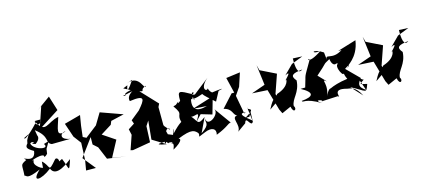

<svg xmlns="http://www.w3.org/2000/svg" viewBox="-67 -1469 4808 2171"><g transform="rotate(-15 2337.0 -384.0)"><path d="M342 -220 360 -237 368 -292 414 -371 354 -353C419 -269 190 -323 206 -417C183 -345 204 -437 250 -398C258 -393 187 -402 263 -377C384 -463 229 -524 310 -442L295 -530C445 -418 366 -357 441 -329L661 -332C512 -354 584 -442 626 -426C502 -393 549 -471 590 -607C452 -583 406 -450 319 -631H388C371 -533 281 -618 334 -618C206 -478 147 -450 158 -477C251 -527 203 -492 182 -441L175 -407C139 -369 152 -349 226 -306C207 -148 42 -305 114 -230C30 -189 59 -195 49 -64C78 -59 62 -13 233 -87C96 42 223 33 348 -67C393 54 560 -86 595 -112C543 49 561 -13 508 -137L349 -59C532 -65 463 -194 428 -150C314 -17 366 -95 280 -168L275 -109C294 -64 147 -155 198 -205C118 -196 345 -272 320 -208ZM435 -774C407 -691 379 -607 351 -524L601 -684L547 -856L383 -738Z M884 -205 937 -158 1000 -8 1215 23 1058 -2 1158 -189 1012 -287 1140 -367 1157 -408 1312 -444 1055 -536 976 -404 837 -296 798 -316 813 -443 833 -564 642 -512 698 -347 765 -258 757 -57 737 60 852 61 733 -86 885 -292Z M1383 -728 1460 -688C1318 -662 1435 -628 1357 -646L1552 -687C1509 -702 1393 -643 1418 -570C1612 -598 1579 -546 1488 -441L1382 -355L1397 -312L1324 -265L1339 -197L1282 -31L1309 -25L1518 -61L1526 -248L1644 -431L1564 -322L1541 -86L1697 10C1504 -26 1680 -22 1696 -24C1732 29 1689 -17 1764 4C1713 42 1801 -30 1753 88C1875 21 1897 -41 1770 -9L1863 -45L1701 -111L1675 4C1812 -105 1664 -66 1743 -70L1726 -134C1764 -212 1818 -72 1720 -197L1714 -210L1713 -421L1731 -458L1550 -650C1624 -626 1549 -664 1639 -691C1607 -630 1607 -836 1438 -774L1505 -796C1443 -702 1406 -665 1437 -750Z M2153 -220 2281 -182 2337 -380 2085 -301 2245 -291C2116 -254 2064 -297 2093 -425C2050 -363 2025 -320 2078 -403C2162 -442 2080 -447 2153 -366C2058 -499 2023 -363 2203 -427L2312 -465C2155 -483 2226 -428 2358 -312L2417 -422C2502 -441 2452 -439 2329 -422C2417 -393 2313 -414 2307 -481C2284 -442 2217 -498 2334 -598L2148 -452C2066 -454 2168 -516 2128 -459C1983 -539 1966 -554 1968 -425C1889 -366 1994 -469 1909 -394L1878 -385C1973 -252 1883 -309 1922 -183C1971 -148 1993 -295 1802 -88C1840 -200 1794 -107 1765 16C1985 -85 2027 -69 2067 -27C2105 11 2015 47 2146 -9C2238 -49 2288 -13 2269 52C2414 -5 2418 -37 2457 -41L2315 -238C2365 -176 2199 -47 2187 -156C2175 -112 2231 -91 2108 -9L2188 -178C2076 -91 2107 -170 2024 -236C2055 -175 2185 -303 2087 -150Z M2613 10C2639 -83 2667 81 2702 13L2680 -159C2670 -115 2793 -147 2630 -47L2679 -50C2727 -135 2703 -196 2702 1C2536 -123 2621 -111 2651 -109L2632 -100L2592 -317L2653 -406L2704 -562L2539 -540L2583 -357H2552L2419 -211C2523 -187 2499 -113 2550 -100C2463 -93 2566 12 2512 82Z M3053 -153 3029 -220 3105 -439 2924 -528 2907 -591 2937 -354 2775 -297 2954 -287 3025 -40 3049 9 3156 -39C3175 53 3225 3 3194 -37C3198 -122 3292 -164 3300 -308C3243 -375 3270 -397 3393 -411C3332 -363 3320 -461 3323 -559L3432 -554L3297 -501L3191 -395C3304 -455 3131 -299 3188 -347C3190 -362 3207 -268 3048 -217C2996 -137 3007 -221 2927 -66Z M3681 -533C3549 -618 3531 -541 3646 -560C3454 -432 3482 -539 3503 -497C3376 -277 3428 -377 3373 -205L3318 -204C3464 -125 3435 -81 3296 -69C3303 -39 3336 -92 3511 14C3401 -59 3566 -10 3507 -5L3705 -15C3751 32 3634 -123 3829 -69C3860 -60 3919 -75 3985 52L3865 -78C4037 11 4021 47 4061 -63L3986 -81C4067 -162 4040 -69 3965 -190L4031 -2C3946 -56 3965 -92 4008 -147L3863 -292C3973 -368 3833 -246 3916 -316C3877 -318 4030 -366 4060 -575L3840 -508H3879C3747 -421 3685 -528 3691 -441ZM3803 -370C3740 -357 3843 -167 3838 -271C3831 -246 3839 -216 3858 -177C3658 -151 3573 -78 3661 -114C3636 -141 3607 -92 3566 -8C3663 -168 3547 -268 3629 -208L3521 -320C3521 -304 3512 -322 3517 -277C3717 -451 3615 -385 3720 -445C3737 -326 3815 -388 3762 -383Z M4295 -153 4271 -220 4347 -439 4166 -528 4149 -591 4179 -354 4017 -297 4196 -287 4267 -40 4291 9 4398 -39C4417 53 4467 3 4436 -37C4440 -122 4534 -164 4542 -308C4485 -375 4512 -397 4635 -411C4574 -363 4562 -461 4565 -559L4674 -554L4539 -501L4433 -395C4546 -455 4373 -299 4430 -347C4432 -362 4449 -268 4290 -217C4238 -137 4249 -221 4169 -66Z"/></g></svg>

Font: Asimov Silicon
Style: Regular
Weight: 400
Designer: Google
Version: Version 2.000980; 2014